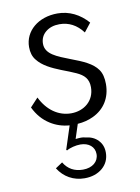

<svg xmlns="http://www.w3.org/2000/svg" viewBox="-90 -588 675 928"><g transform="rotate(-10 248.0 -124.0)"><path d="M249.5 280C285 280 314.5 270 337.5 250.5C360 231 371.5 205.5 371.5 175C371.5 150.5 364 130.5 348.5 114.5C333 98 312.5 89 287.5 86.5C274 83 265.5 83.5 263.5 83.5C256.5 83.5 248.5 84.5 239 85.5L262 15C290.5 13 316 6.5 339 -4.5C395.5 -31 429.5 -82.5 429.5 -151C429.5 -181 423.5 -205 411 -222.5C386.5 -257.5 341 -277 281 -299.5C219.5 -323.5 163.5 -343.5 163.5 -395C163.5 -418.5 172.5 -438 190 -452.5C207.5 -467 230 -474.5 258 -474.5C303.5 -474.5 342 -454.5 372.5 -414L406 -456.5C366 -502 315 -527.5 257.5 -527.5C163 -527.5 94.5 -469.5 94.5 -391C94.5 -365 101 -343.5 114.5 -327C140.5 -293 184 -273 227.5 -255.5C255.5 -245 279 -235.5 298 -227C335.5 -210 355.5 -189 355.5 -148.5C355.5 -81.5 303 -40.5 240 -40.5C177.5 -40.5 124 -78.5 92 -144L53 -102C71 -64.5 96 -35.5 128.5 -15C156 2.5 187.5 13 222 15.5L185 129.5L189 132.5C205.5 122.5 234.5 115.5 256.5 115.5C298 115.5 326 139 326 174.5C326 212 295 237.5 249 237.5C207 237.5 175.5 220 155 185.5L120.5 208.5C149 254 195 280 249.5 280Z"/></g></svg>

Font: Spartan
Style: Regular
Weight: 400
Designer: Matt Bailey, Mirko Velimirovic
Foundry: Matt Bailey
Version: Version 1.003